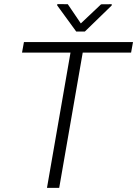

<svg xmlns="http://www.w3.org/2000/svg" viewBox="-20 -916 668 936"><path d="M310.5 -895.5 259.3 -896 258.8 -889.6 351.6 -762.2H393.6L524.4 -889.2L524.9 -895.5L472.7 -895L374 -801.8ZM628.4 -710.9H96.7L87.4 -659.7H323.7L209 0H268.6L383.3 -659.7H619.1Z"/></svg>

Font: Roboto Light
Style: Italic
Weight: 300
Italic angle: -12°
Designer: Google
Version: Version 2.137; 2017